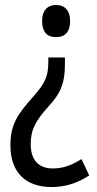

<svg xmlns="http://www.w3.org/2000/svg" viewBox="-20 -562 393 775"><path d="M263 -477C263 -520 241 -542 206 -542C174 -542 150 -522 150 -477C150 -430 173 -412 206 -412C241 -412 263 -432 263 -477ZM242 -302V-330H175V-311C175 -256 163 -227 115 -173C53 -103 22 -62 22 25C22 131 81 193 188 193C245 193 295 176 340 146L309 80C272 103 238 118 193 118C136 118 104 84 104 20C104 -39 123 -74 179 -136C228 -189 242 -232 242 -302Z"/></svg>

Font: Noto Sans Bengali Condensed
Style: Regular
Weight: 400
Width: 3
Designer: Jelle Bosma - Monotype Design Team
Foundry: Monotype Imaging Inc.
Version: Version 2.003